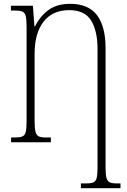

<svg xmlns="http://www.w3.org/2000/svg" viewBox="-20 -744 662 1004"><path d="M403 240V215H432Q456 215 468.5 209.5Q481 204 485.5 186.5Q490 169 490 133V-489Q490 -582 456.5 -636.5Q423 -691 342 -691Q255 -691 208 -631Q161 -571 161 -463V-109Q161 -72 166 -54Q171 -36 183.5 -30.5Q196 -25 220 -25H246V0H38V-25H60Q84 -25 97 -30.5Q110 -36 114.5 -54Q119 -72 119 -109V-604Q119 -642 114.5 -660Q110 -678 97 -683.5Q84 -689 59 -689H37V-714H152L160 -606H163Q190 -660 234 -692Q278 -724 347 -724Q442 -724 487 -665Q532 -606 532 -492V134Q532 170 537 187Q542 204 554 209.5Q566 215 589 215H610V240Z"/></svg>

Font: Noto Serif Condensed ExtraLight
Style: Regular
Weight: 200
Width: 3
Designer: Monotype Design Team
Foundry: Monotype Imaging Inc.
Version: Version 2.013; ttfautohint (v1.8.4.7-5d5b)